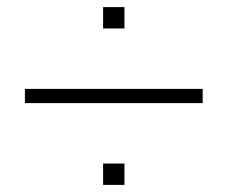

<svg xmlns="http://www.w3.org/2000/svg" viewBox="-20 -660 640 540"><path d="M50 -370V-410H550V-370ZM330 -200V-140H270V-200ZM330 -640V-580H270V-640Z"/></svg>

Font: Cooper Hewitt
Style: Light
Weight: 703
Designer: Village Type and Design LLC
Foundry: Cooper Hewitt Smithsonian Design Museum
Version: 1.000